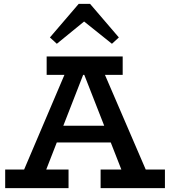

<svg xmlns="http://www.w3.org/2000/svg" viewBox="-20 -980 885 1000"><path d="M72 -18 336 -638H506L773 -18H643L401 -636H431L190 -18ZM7 0V-97H337V0ZM238 -238 261 -325H576L598 -238ZM504 0V-97H839V0ZM223 -590V-686H619V-590ZM276 -752 240 -785 390 -960H449L599 -785L563 -752L418 -868Z"/></svg>

Font: BioRhyme SemiBold
Style: Regular
Weight: 600
Designer: Aoife Mooney
Foundry: Aoife Mooney Type
Version: Version 1.600;gftools[0.9.33]